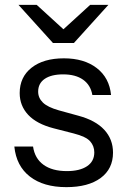

<svg xmlns="http://www.w3.org/2000/svg" viewBox="-20 -760 513 790"><path d="M253 10Q159 10 103 -33.5Q47 -77 39 -157H116Q123 -108 159 -82Q195 -56 255 -56Q308 -56 338 -76Q368 -96 368 -133Q368 -159 351 -178.5Q334 -198 283 -211L201 -232Q131 -250 96 -287.5Q61 -325 61 -377Q61 -443 110 -481.5Q159 -520 243 -520Q326 -520 378 -480Q430 -440 437 -369H360Q353 -410 322 -432Q291 -454 240 -454Q191 -454 164 -435.5Q137 -417 137 -383Q137 -357 156.5 -338Q176 -319 222 -306L302 -284Q373 -265 409 -226Q445 -187 445 -132Q445 -65 394 -27.5Q343 10 253 10ZM198 -583 56 -740H131L281 -603H201L351 -740H426L284 -583Z"/></svg>

Font: Instrument Sans
Style: Regular
Weight: 400
Designer: Rodrigo Fuenzalida
Foundry: fragTYPE
Version: Version 1.000;gftools[0.9.28]